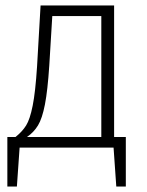

<svg xmlns="http://www.w3.org/2000/svg" viewBox="-20 -542 539 705"><path d="M442 -39V143H407L397 0H52L42 143H7V-39H37Q62 -59 76 -81.5Q90 -104 100 -154Q110 -204 116 -297L129 -522H399V-39ZM352 -483H172L161 -302Q155 -210 145 -158.5Q135 -107 119.5 -81.5Q104 -56 79 -39H352Z"/></svg>

Font: Fira Sans Condensed ExtraLight
Style: Regular
Weight: 275
Width: 3
Designer: Carrois Corporate & Edenspiekermann AG
Foundry: Carrois Corporate GbR & Edenspiekermann AG
Version: Version 4.203